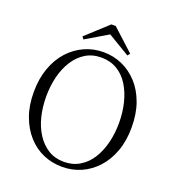

<svg xmlns="http://www.w3.org/2000/svg" viewBox="-163 -1048 1087 1191"><g transform="rotate(20 381.0 -452.5)"><path d="M396 -920 539 -789 526 -773 356 -875H408L236 -773L224 -789L367 -920ZM381 15Q315 15 256.5 -10Q198 -35 153.5 -84.5Q109 -134 83.5 -203.5Q58 -273 58 -362Q58 -450 83.5 -520.5Q109 -591 153.5 -640Q198 -689 256.5 -715.5Q315 -742 381 -742Q447 -742 505 -716.5Q563 -691 608 -642Q653 -593 678.5 -522.5Q704 -452 704 -362Q704 -274 678.5 -204Q653 -134 608 -85Q563 -36 505 -10.5Q447 15 381 15ZM381 -18Q439 -18 484.5 -45.5Q530 -73 560 -120.5Q590 -168 605.5 -230Q621 -292 621 -362Q621 -432 605.5 -494Q590 -556 560 -604Q530 -652 484.5 -679Q439 -706 381 -706Q322 -706 277.5 -679Q233 -652 202 -604Q171 -556 155.5 -494Q140 -432 140 -362Q140 -292 155.5 -230Q171 -168 202 -120.5Q233 -73 277.5 -45.5Q322 -18 381 -18Z"/></g></svg>

Font: Noto Serif KR ExtraLight Light
Style: Regular
Weight: 300
Version: Version 2.003-H1;hotconv 1.1.1;makeotfexe 2.6.0